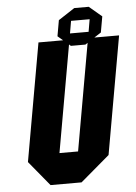

<svg xmlns="http://www.w3.org/2000/svg" viewBox="-59 -920 681 964"><g transform="rotate(-5 282.0 -437.5)"><path d="M330.6 -812.5 319.8 -750H413.6L424.3 -812.5ZM439.9 -718.8H564.5L459.5 -125L312.5 0H156.2L53.2 -125L158.2 -718.8H282.2L255.9 -741.2L270 -821.3L352.1 -875H425.3L488.8 -821.3L474.6 -741.2ZM310.1 -695.3 214.8 -156.2H308.6L403.8 -695.3L392.1 -687.5H318.8Z"/></g></svg>

Font: Signwood
Style: Italic
Weight: 400
Italic angle: -10°
Designer: GGBotNet
Foundry: GGBotNet
Version: 0.95